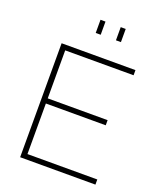

<svg xmlns="http://www.w3.org/2000/svg" viewBox="-164 -1020 945 1124"><g transform="rotate(20 308.5 -458.5)"><path d="M296 -835H265V-917H296ZM422 -835H391V-917H422ZM132 -32H567V0H98V-710H558V-678H132V-379H505V-347H132Z"/></g></svg>

Font: Raleway
Style: ExtraLight
Weight: 200
Designer: Matt McInerney, Pablo Impallari, Rodrigo Fuenzalida
Foundry: Matt McInerney, Pablo Impallari, Rodrigo Fuenzalida
Version: Version 2.001